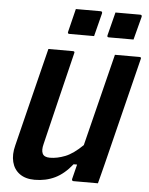

<svg xmlns="http://www.w3.org/2000/svg" viewBox="-61 -978 805 1038"><g transform="rotate(5 341.0 -458.5)"><path d="M166 11Q116 11 84.5 -12Q53 -35 43 -75Q33 -115 46 -165Q72 -269 99 -379Q126 -489 154 -600Q160 -625 166.5 -650Q173 -675 179 -700H312Q324 -700 320 -689Q289 -564 258 -434.5Q227 -305 198 -186Q189 -152 198 -133.5Q207 -115 238 -115Q277 -115 320.5 -132Q364 -149 415 -199Q446 -324 477.5 -449.5Q509 -575 540 -700H673Q685 -700 681 -689Q645 -544 609 -399Q573 -254 537 -109Q530 -80 522.5 -52Q515 -24 509 0H376Q371 0 369 -3.5Q367 -7 368 -11Q378 -49 388 -91H369Q326 -37 276.5 -13Q227 11 166 11ZM308 -928H442Q453 -928 451 -917L419 -791H285Q274 -791 277 -802ZM523 -928H657Q668 -928 666 -917L633 -791H499Q488 -791 491 -802Z"/></g></svg>

Font: Recursive Sn Lnr St
Style: Bold Italic
Weight: 700
Italic angle: -15°
Version: Version 1.079;hotconv 1.0.112;makeotfexe 2.5.65598; ttfautoh